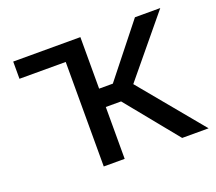

<svg xmlns="http://www.w3.org/2000/svg" viewBox="-95 -656 879 783"><g transform="rotate(-20 344.5 -264.0)"><path d="M388.2 -225.1 571.3 0H686L459 -274.4L668.5 -528.3H558.6L381.3 -304.7H321.8V-528.3H30.3V-453.6H231V0H321.8V-225.1Z"/></g></svg>

Font: Roboto1
Style: rg
Weight: 400
Designer: Google
Version: Version 2.137; 2017